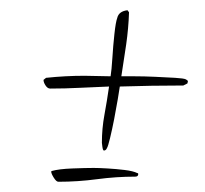

<svg xmlns="http://www.w3.org/2000/svg" viewBox="-20 -408 400 375"><path d="M183 -114Q181 -114 180 -121Q179 -128 179 -129Q179 -157 184 -184Q189 -211 193 -239Q165 -238 136 -236.5Q107 -235 78 -235Q73 -235 69 -241Q65 -247 65 -252L70 -256Q89 -258 107.5 -259Q126 -260 145 -260Q158 -260 170.5 -259.5Q183 -259 196 -259Q198 -271 199.5 -295Q201 -319 203.5 -342Q206 -365 209 -373Q212 -386 229 -388L232 -384Q231 -353 226.5 -321.5Q222 -290 217 -259Q224 -259 242.5 -259Q261 -259 283 -258Q305 -257 322 -256Q339 -255 343 -253Q347 -251 347 -249L346 -245L338 -241Q307 -241 276 -240.5Q245 -240 214 -239Q213 -232 210 -214Q207 -196 203 -175.5Q199 -155 195 -138.5Q191 -122 189 -119Q187 -114 183 -114ZM94 -53Q90 -53 85 -61Q80 -69 80 -73L81 -74Q95 -78 121.5 -79Q148 -80 163 -80Q173 -80 190 -79Q207 -78 223.5 -76Q240 -74 248 -70Q250 -70 250 -68Q250 -63 244 -63Q207 -63 169.5 -58Q132 -53 94 -53Z"/></svg>

Font: Bonheur Royale
Style: Regular
Weight: 400
Designer: Robert E. Leuschke
Foundry: Robert E. Leuschke
Version: Version 1.010; ttfautohint (v1.8.3)